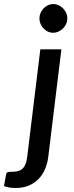

<svg xmlns="http://www.w3.org/2000/svg" viewBox="-110 -756 367 957"><path d="M196 -510 130.5 26.5Q126.5 58.5 114.5 86.8Q102.5 115 82.2 136Q62 157 33.5 169Q5 181 -31.5 181Q-50.5 181 -63.8 178.5Q-77 176 -90 171.5L-79.5 113Q-76.5 103 -69.8 101.5Q-63 100 -46 100Q-29 100 -16.8 96Q-4.5 92 4 83.2Q12.5 74.5 17.8 60.5Q23 46.5 25.5 26.5L91 -510ZM225.5 -664Q225.5 -649.5 219.5 -636.5Q213.5 -623.5 203.5 -613.8Q193.5 -604 180.8 -598.2Q168 -592.5 154.5 -592.5Q141.5 -592.5 129.2 -598.2Q117 -604 107.5 -613.8Q98 -623.5 92.2 -636.5Q86.5 -649.5 86.5 -664Q86.5 -678.5 92.2 -691.8Q98 -705 107.8 -714.8Q117.5 -724.5 129.8 -730.2Q142 -736 155.5 -736Q169 -736 181.5 -730.2Q194 -724.5 203.8 -714.8Q213.5 -705 219.5 -692Q225.5 -679 225.5 -664Z"/></svg>

Font: Lato SemiBold
Style: Italic
Weight: 600
Italic angle: -7°
Designer: Lukasz Dziedzic with Adam Twardoch and Botio Nikoltchev
Foundry: tyPoland Lukasz Dziedzic
Version: Version 2.015; 2015-08-06; http://www.latofonts.com/